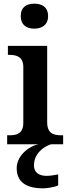

<svg xmlns="http://www.w3.org/2000/svg" viewBox="-20 -786 380 1046"><path d="M167 -630C208 -630 242 -650 242 -698C242 -748 208 -766 167 -766C125 -766 93 -748 93 -698C93 -650 125 -630 167 -630ZM19 0H189C128 14 71 68 71 130C71 206 123 240 215 240C236 240 276 234 297 224V164C273 169 252 172 234 172C194 172 165 155 165 115C165 52 216 13 258 0H324V-49H312C270 -49 237 -61 237 -120V-536H23V-487H32C73 -487 107 -475 107 -420V-118C107 -60 74 -49 32 -49H19Z"/></svg>

Font: Noto Serif Georgian SemiBold
Style: Regular
Weight: 600
Designer: Monotype Design Team, Akaki Razmadze
Foundry: Google LLC
Version: Version 2.003